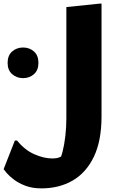

<svg xmlns="http://www.w3.org/2000/svg" viewBox="-59 -780 649 1059"><path d="M35 -5Q78 48 131 71Q184 94 229 94Q253 94 268 88Q283 82 296 74L261 117Q276 96 286 57Q296 18 301.5 -30.5Q307 -79 307 -126V-741L490 -760H501V-138Q501 -3 458.5 85Q416 173 341.5 216Q267 259 169 259Q120 259 82.5 245Q45 231 18.5 211Q-8 191 -22 174.5Q-36 158 -39 153L23 -5ZM68 -349Q33 -349 8 -371Q-17 -393 -17 -433Q-17 -474 8 -496Q33 -518 68 -518Q104 -518 128.5 -496Q153 -474 153 -433Q153 -393 128.5 -371Q104 -349 68 -349Z"/></svg>

Font: Kufam ExtraBold
Style: Italic
Weight: 800
Italic angle: -11°
Designer: Artur Schmal
Foundry: Original Type
Version: Version 1.301; ttfautohint (v1.8.3)